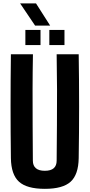

<svg xmlns="http://www.w3.org/2000/svg" viewBox="-20 -1126 538 1154"><path d="M249.5 9Q141.5 9 94.2 -33.8Q47 -76.5 45.5 -175.5Q43.5 -331 43.5 -488Q43.5 -645 45.5 -800H178Q176 -696.5 175.8 -588.5Q175.5 -480.5 176.2 -372.2Q177 -264 177.5 -160.5Q177.5 -130.5 195.5 -115Q213.5 -99.5 249.5 -99.5Q285.5 -99.5 303 -115Q320.5 -130.5 320.5 -160.5Q321.5 -264 322.2 -372.2Q323 -480.5 322.8 -588.5Q322.5 -696.5 320.5 -800H453Q455.5 -645 455.5 -488Q455.5 -331 453 -175.5Q451.5 -76.5 404.5 -33.8Q357.5 9 249.5 9ZM276.5 -855V-946H367.5V-855ZM132.5 -855V-946H223.5V-855ZM191 -972 101 -1105.5H196.5L281.5 -972Z"/></svg>

Font: Big Shoulders Text Thin ExtraBold
Style: Regular
Weight: 800
Version: Version 2.002